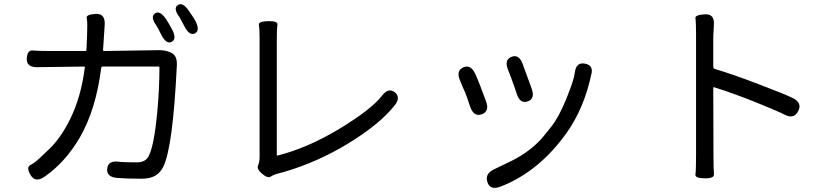

<svg xmlns="http://www.w3.org/2000/svg" viewBox="-20 -837 4040 926"><path d="M195 15Q151 46 128 8Q105 -30 126.5 -41Q148 -52 173 -76Q192 -95 212 -113Q271 -167 318 -262Q371 -369 389 -511Q390 -516 385 -516L160 -513Q108 -512 109 -554Q111 -596 138 -593.5Q165 -591 221 -591H391Q397 -591 397 -597L400 -667Q401 -692 401 -717Q401 -735 398 -751Q395 -767 442 -770Q488 -772 485 -718L477 -596Q477 -591 482 -591L745 -595Q779 -596 807 -582Q835 -568 833 -523Q814 -132 769 -36Q754 -4 728.5 10.5Q703 25 662 25Q592 25 545 21Q493 17 497 -23Q501 -64 553 -57Q576 -54 640 -54Q683 -54 698 -86Q723 -137 738 -290Q749 -409 749 -511Q749 -516 744 -516H476Q469 -516 468 -509Q443 -309 365 -174Q294 -53 195 15ZM808 -635Q782 -622 758 -669Q741 -704 734 -714Q704 -756 727 -772Q750 -789 780 -746Q794 -725 810 -695Q834 -649 808 -635ZM920 -676Q894 -663 870 -709Q850 -748 846 -754Q814 -796 837 -812Q860 -829 890 -786Q918 -746 923 -735Q946 -689 920 -676Z M1244 1Q1217 -22 1224.5 -38.5Q1232 -55 1232 -81V-653Q1232 -699 1228.5 -716.5Q1225 -734 1273 -735Q1321 -736 1318 -718Q1315 -700 1315 -653V-91Q1315 -86 1320 -87Q1464 -124 1614 -214Q1772 -310 1822 -375Q1853 -416 1884 -392Q1915 -367 1882 -327Q1810 -237 1660 -145.5Q1510 -54 1347 -7Q1322 0 1310.5 3Q1299 6 1285 15Q1271 24 1244 1Z M2394 63Q2344 82 2331 42Q2317 2 2362 -20L2449 -62Q2471 -73 2492 -86Q2562 -130 2605 -184Q2621 -205 2638 -225Q2675 -271 2711.5 -361Q2748 -451 2752 -485Q2758 -539 2802 -530Q2845 -521 2831 -475Q2830 -470 2824 -445Q2784 -283 2688 -163Q2562 -2 2394 63ZM2304 -286Q2266 -272 2248 -321L2232 -368Q2224 -392 2213 -414L2199 -448Q2178 -495 2214 -512Q2250 -528 2272 -481Q2290 -442 2324 -349Q2342 -300 2304 -286ZM2525 -348Q2488 -335 2472 -385L2461 -418Q2453 -442 2444 -465L2430 -501Q2411 -549 2447 -563Q2483 -577 2501 -528L2544 -410Q2562 -360 2525 -348Z M3379 23Q3331 23 3334 4Q3337 -15 3337 -88V-670Q3337 -733 3334 -749Q3331 -765 3379 -768Q3427 -771 3423 -717L3422 -695Q3420 -670 3420 -645V-516Q3420 -507 3429 -504Q3522 -476 3644 -429Q3770 -381 3804 -364Q3851 -340 3829 -300Q3808 -260 3762 -285Q3736 -299 3617 -347Q3511 -389 3425 -416Q3420 -418 3420 -413L3421 -88Q3421 -20 3423.5 2Q3426 24 3379 23Z"/></svg>

Font: Resource Han Rounded HK
Style: Regular
Weight: 400
Designer: Cyano Hao (round all glyphs); Ryoko NISHIZUKA  (kana, bopomofo & ideographs); Paul D. Hunt (Latin, Greek & Cyrillic); Sa
Foundry: Cyano Hao
Version: 0.990